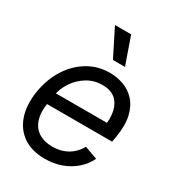

<svg xmlns="http://www.w3.org/2000/svg" viewBox="-190 -892 917 1012"><g transform="rotate(30 268.0 -386.0)"><path d="M240.7 11.7Q160.6 11.7 108.4 -24.4Q56.2 -60.5 35.2 -124.8Q14.2 -189 27.8 -273.9Q41.5 -356.4 81.5 -419.2Q121.6 -481.9 181.2 -517.3Q240.7 -552.7 313 -552.7Q356.9 -552.7 397.2 -538.1Q437.5 -523.4 467.3 -491Q497.1 -458.5 509.5 -406Q522 -353.5 509.3 -277.3L503.4 -244.1H82.5L94.7 -316.4H470.7L427.2 -292Q436.5 -346.7 427 -388.4Q417.5 -430.2 388.9 -453.9Q360.4 -477.5 311 -477.5Q259.8 -477.5 218.5 -452.1Q177.2 -426.8 150.6 -386.5Q124 -346.2 116.2 -300.8L108.4 -252.9Q98.1 -190.9 111.8 -148.7Q125.5 -106.4 159.4 -85Q193.4 -63.5 242.7 -63.5Q276.9 -63.5 306.4 -73.7Q335.9 -84 359.1 -103.8Q382.3 -123.5 397.5 -151.9L475.6 -123.5Q456.1 -82.5 421.4 -52.2Q386.7 -22 340.8 -5.1Q294.9 11.7 240.7 11.7ZM292 -619.1 209 -784.2H307.6L365.2 -619.1Z"/></g></svg>

Font: Inter Tight
Style: Italic
Weight: 400
Italic angle: -9.39999°
Designer: Rasmus Andersson
Foundry: rsms
Version: Version 3.002